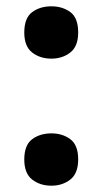

<svg xmlns="http://www.w3.org/2000/svg" viewBox="-20 -576 325 609"><path d="M57 -70Q57 -115.8 82 -134.4Q107 -153 143 -153Q178.1 -153 203 -134.5Q228 -116 228 -70.4Q228 -26 203 -6.5Q178.1 13 143 13Q107 13 82 -6.5Q57 -26.1 57 -70ZM57 -472.8Q57 -519 82 -537.5Q107 -556 143 -556Q178.1 -556 203 -537.7Q228 -519.4 228 -473Q228 -429 203 -409.5Q178.1 -390 143 -390Q107 -390 82 -409.5Q57 -428.9 57 -472.8Z"/></svg>

Font: Noto Sans Armenian
Style: Regular
Weight: 400
Designer: Monotype Design Team
Foundry: Monotype Imaging Inc.
Version: Version 2.007